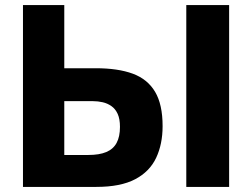

<svg xmlns="http://www.w3.org/2000/svg" viewBox="-20 -733 989 753"><path d="M357.6 0Q271.8 0 202.1 0Q132.5 0 70.1 0Q70.1 -57.6 70.1 -111.6Q70.1 -165.5 70.1 -232.5V-474.3Q70.1 -543.4 70.1 -598.9Q70.1 -654.5 70.1 -713H232.1Q232.1 -654.5 232.1 -598.9Q232.1 -543.4 232.1 -474.3V-258.9Q232.1 -223.1 232.1 -190.6Q232.1 -158 232.1 -125.2H326.1Q369.5 -125.2 396.8 -136.7Q424.2 -148.2 437.3 -172.5Q450.5 -196.9 450.5 -235.6Q450.5 -266.7 441.4 -286.5Q432.3 -306.2 416.9 -316.9Q401.5 -327.7 382.7 -332Q363.8 -336.3 344.7 -336.3H212.2V-465.4Q241.6 -465.4 276.8 -465.4Q312 -465.4 355.8 -465.4Q442.7 -465.4 500.8 -444Q558.8 -422.5 588.3 -372.8Q617.7 -323.1 617.7 -238.3Q617.7 -167.8 592.4 -114Q567.1 -60.2 510.1 -30.1Q453.1 0 357.6 0ZM710.6 0Q710.6 -57.6 710.6 -111.6Q710.6 -165.5 710.6 -232.4V-474.4Q710.6 -543.6 710.6 -599Q710.6 -654.4 710.6 -713H878.6Q878.6 -654.4 878.6 -599Q878.6 -543.6 878.6 -474.4V-232.4Q878.6 -165.5 878.6 -111.6Q878.6 -57.6 878.6 0Z"/></svg>

Font: Commissioner Thin
Style: Regular
Weight: 100
Designer: Kostas Bartsokas
Foundry: Kostas Bartsokas
Version: Version 1.001;gftools[0.9.23]